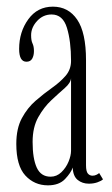

<svg xmlns="http://www.w3.org/2000/svg" viewBox="-20 -547 336 577"><path d="M124 10Q83.5 10 56.2 -19.5Q29 -49 29 -114.5Q29 -161 45.8 -192Q62.5 -223 87 -244.2Q111.5 -265.5 136 -282.8Q160.5 -300 177 -319Q193.5 -338 193.5 -364Q193.5 -423 181.2 -463.2Q169 -503.5 135 -503.5Q109.5 -503.5 91.5 -484Q73.5 -464.5 73.5 -441Q73.5 -425 77.8 -416.2Q82 -407.5 82 -393.5Q82 -380 76.8 -370.8Q71.5 -361.5 59.5 -361.5Q37.5 -361.5 37.5 -400Q37.5 -451 65 -489Q92.5 -527 139 -527Q185.5 -527 212 -488Q238.5 -449 238.5 -366V-50.5Q238.5 -32 244 -25.5Q249.5 -19 258 -19Q264.5 -19 270 -21.8Q275.5 -24.5 278 -27L289.5 -8Q284 -3 272.5 1Q261 5 247 5Q227.5 5 213.5 -6.2Q199.5 -17.5 198.5 -43.5Q193.5 -28 175.5 -9Q157.5 10 124 10ZM132 -16Q150.5 -16 164.5 -29.5Q178.5 -43 186 -61.2Q193.5 -79.5 193.5 -94V-312Q192.5 -298 174.8 -282.5Q157 -267 134.5 -246Q112 -225 95 -194.8Q78 -164.5 78 -120.5Q78 -70.5 90.5 -43.2Q103 -16 132 -16Z"/></svg>

Font: Imbue 50pt ExtraLight
Style: Regular
Weight: 200
Designer: Tyler Finck
Foundry: Etcetera Type Company
Version: Version 1.102; ttfautohint (v1.8.3)